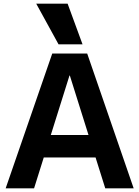

<svg xmlns="http://www.w3.org/2000/svg" viewBox="-20 -1020 755 1040"><path d="M10.7 0 263 -730H452.3L704 0H550.1L358.3 -610.7H356.3L164.6 0ZM157.7 -167V-288.7H557.7V-167ZM297 -780 176.3 -1000H346.3L427 -780Z"/></svg>

Font: M PLUS 2 Thin
Style: Regular
Weight: 100
Designer: Coji Morishita
Foundry: UNDERFOREST DESIGN
Version: Version 1.001